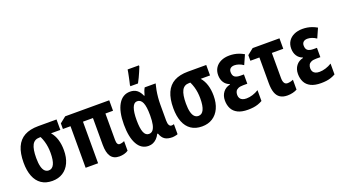

<svg xmlns="http://www.w3.org/2000/svg" viewBox="-61 -1328 3371 1897"><g transform="rotate(-20 1624.0 -380.0)"><path d="M451 -237Q451 -161 425.5 -105.5Q400 -50 353 -20Q306 10 242 10Q174 10 127.5 -21.5Q81 -53 57.5 -113Q34 -173 34 -256Q34 -355 62.5 -419.5Q91 -484 148.5 -515.5Q206 -547 294 -547H486V-437H388Q420 -400 435.5 -349.5Q451 -299 451 -237ZM167 -257Q167 -203 176 -168Q185 -133 202 -116.5Q219 -100 243 -100Q280 -100 299 -139.5Q318 -179 318 -258Q318 -290 314 -320Q310 -350 301.5 -379Q293 -408 279 -437H265Q213 -437 190 -393.5Q167 -350 167 -257Z M990 -105Q1001 -105 1015 -108.5Q1029 -112 1040 -118V-17Q1022 -4 997 2.5Q972 9 947 9Q886 9 857.5 -32Q829 -73 829 -156V-437H724V0H593V-437H513V-496L577 -547H1040V-437H960V-159Q960 -131 968 -118Q976 -105 990 -105Z M1296 -100Q1321 -100 1337 -118Q1353 -136 1361 -172.5Q1369 -209 1369 -265V-272Q1369 -361 1351 -402.5Q1333 -444 1295 -444Q1261 -444 1244 -399Q1227 -354 1227 -270Q1227 -184 1244 -142Q1261 -100 1296 -100ZM1253 10Q1177 10 1135.5 -64Q1094 -138 1094 -271Q1094 -408 1138 -482.5Q1182 -557 1261 -557Q1304 -557 1332.5 -535.5Q1361 -514 1379 -471H1384Q1390 -495 1397.5 -514.5Q1405 -534 1413 -547H1528Q1520 -518 1513.5 -482.5Q1507 -447 1503.5 -409Q1500 -371 1500 -334V-166Q1500 -135 1509 -118.5Q1518 -102 1534 -102Q1542 -102 1548.5 -103.5Q1555 -105 1560 -107V-2Q1557 1 1546 3.5Q1535 6 1523 8Q1511 10 1504 10Q1452 10 1423.5 -9.5Q1395 -29 1380 -73H1372Q1359 -46 1340.5 -27.5Q1322 -9 1300.5 0.5Q1279 10 1253 10ZM1284 -620Q1287 -631 1291.5 -651.5Q1296 -672 1301 -696Q1306 -720 1310 -740.5Q1314 -761 1315 -771H1434V-759Q1425 -735 1413.5 -709Q1402 -683 1390 -657Q1378 -631 1364 -606H1284Z M2025 -237Q2025 -161 1999.5 -105.5Q1974 -50 1927 -20Q1880 10 1816 10Q1748 10 1701.5 -21.5Q1655 -53 1631.5 -113Q1608 -173 1608 -256Q1608 -355 1636.5 -419.5Q1665 -484 1722.5 -515.5Q1780 -547 1868 -547H2060V-437H1962Q1994 -400 2009.5 -349.5Q2025 -299 2025 -237ZM1741 -257Q1741 -203 1750 -168Q1759 -133 1776 -116.5Q1793 -100 1817 -100Q1854 -100 1873 -139.5Q1892 -179 1892 -258Q1892 -290 1888 -320Q1884 -350 1875.5 -379Q1867 -408 1853 -437H1839Q1787 -437 1764 -393.5Q1741 -350 1741 -257Z M2378 -332V-234H2335Q2302 -234 2282.5 -225.5Q2263 -217 2254.5 -201.5Q2246 -186 2246 -164Q2246 -143 2255 -128.5Q2264 -114 2281 -107Q2298 -100 2322 -100Q2353 -100 2387 -110.5Q2421 -121 2451 -140V-26Q2428 -13 2404.5 -5Q2381 3 2355 6.5Q2329 10 2298 10Q2233 10 2192 -10.5Q2151 -31 2132 -68Q2113 -105 2113 -153Q2113 -204 2140 -239.5Q2167 -275 2214 -285V-290Q2177 -303 2156.5 -335Q2136 -367 2136 -412Q2136 -456 2157 -488.5Q2178 -521 2216.5 -539Q2255 -557 2306 -557Q2331 -557 2355.5 -553Q2380 -549 2405 -540Q2430 -531 2456 -516L2412 -417Q2389 -433 2365 -441Q2341 -449 2320 -449Q2292 -449 2277 -435.5Q2262 -422 2262 -398Q2262 -362 2281.5 -347Q2301 -332 2343 -332Z M2830 -547V-437H2710V-174Q2710 -139 2721 -121Q2732 -103 2754 -103Q2768 -103 2783.5 -106.5Q2799 -110 2815 -117V-13Q2795 -2 2768.5 4.5Q2742 11 2713 11Q2667 11 2637 -8Q2607 -27 2593 -66.5Q2579 -106 2579 -168V-437H2484V-496L2548 -547Z M3146 -332V-234H3103Q3070 -234 3050.5 -225.5Q3031 -217 3022.5 -201.5Q3014 -186 3014 -164Q3014 -143 3023 -128.5Q3032 -114 3049 -107Q3066 -100 3090 -100Q3121 -100 3155 -110.5Q3189 -121 3219 -140V-26Q3196 -13 3172.5 -5Q3149 3 3123 6.5Q3097 10 3066 10Q3001 10 2960 -10.5Q2919 -31 2900 -68Q2881 -105 2881 -153Q2881 -204 2908 -239.5Q2935 -275 2982 -285V-290Q2945 -303 2924.5 -335Q2904 -367 2904 -412Q2904 -456 2925 -488.5Q2946 -521 2984.5 -539Q3023 -557 3074 -557Q3099 -557 3123.5 -553Q3148 -549 3173 -540Q3198 -531 3224 -516L3180 -417Q3157 -433 3133 -441Q3109 -449 3088 -449Q3060 -449 3045 -435.5Q3030 -422 3030 -398Q3030 -362 3049.5 -347Q3069 -332 3111 -332Z"/></g></svg>

Font: Noto Sans Display ExtraCondensed
Style: Bold
Weight: 700
Width: 2
Designer: Monotype Design Team
Foundry: Monotype Imaging Inc.
Version: Version 2.003